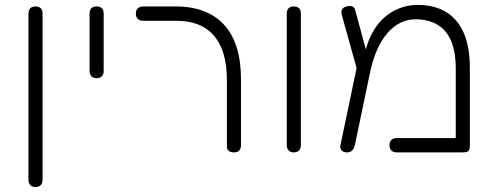

<svg xmlns="http://www.w3.org/2000/svg" viewBox="-20 -606 2010 776"><path d="M123 150Q114 150 108 146.5Q102 143 98.5 136.5Q95 130 95 121V-552Q95 -561 98.5 -567.5Q102 -574 108.5 -577Q115 -580 124 -580Q133 -580 139.5 -576.5Q146 -573 149 -567Q152 -561 152 -551V122Q152 131 148.5 137Q145 143 139 146.5Q133 150 123 150Z M370 -290Q361 -290 355 -293.5Q349 -297 345.5 -303.5Q342 -310 342 -319V-552Q342 -561 345.5 -567.5Q349 -574 355.5 -577Q362 -580 371 -580Q380 -580 386.5 -576.5Q393 -573 396 -567Q399 -561 399 -551V-318Q399 -309 395.5 -303Q392 -297 386 -293.5Q380 -290 370 -290Z M926 10Q917 10 910.5 7.5Q904 5 900.5 -0.5Q897 -6 897 -13V-283Q897 -342 884 -386.5Q871 -431 845 -461.5Q819 -492 781 -507Q743 -522 692 -522H559Q549 -522 542.5 -525.5Q536 -529 532.5 -535.5Q529 -542 529 -551Q529 -561 532.5 -567Q536 -573 542.5 -576.5Q549 -580 558 -580H689Q754 -580 803.5 -561Q853 -542 886.5 -505Q920 -468 937 -413Q954 -358 954 -286V-20Q954 -10 951 -3.5Q948 3 941.5 6.5Q935 10 926 10Z M1167 10Q1158 10 1152 6.5Q1146 3 1142.5 -3.5Q1139 -10 1139 -19V-552Q1139 -561 1142.5 -567.5Q1146 -574 1152.5 -577Q1159 -580 1168 -580Q1177 -580 1183.5 -576.5Q1190 -573 1193 -567Q1196 -561 1196 -551V-18Q1196 -9 1192.5 -3Q1189 3 1183 6.5Q1177 10 1167 10Z M1879 -331V-19Q1879 -8 1876.5 -1.5Q1874 5 1868 7.5Q1862 10 1851 10H1583Q1574 10 1567.5 6.5Q1561 3 1557.5 -3.5Q1554 -10 1554 -19Q1554 -29 1557.5 -35Q1561 -41 1567.5 -44.5Q1574 -48 1584 -48H1822V-328Q1822 -397 1803 -441Q1784 -485 1747.5 -506.5Q1711 -528 1660 -528Q1627 -528 1598.5 -514Q1570 -500 1546.5 -473Q1523 -446 1505.5 -407.5Q1488 -369 1477 -320L1415 -23Q1413 -13 1409 -5.5Q1405 2 1398.5 6Q1392 10 1384 10Q1368 10 1360.5 2Q1353 -6 1356 -19L1435 -397L1456 -395Q1464 -431 1478.5 -461Q1493 -491 1512.5 -514Q1532 -537 1556.5 -553Q1581 -569 1609 -577.5Q1637 -586 1669 -586Q1735 -586 1782 -558Q1829 -530 1854 -473.5Q1879 -417 1879 -331ZM1424 -321 1363 -540Q1360 -550 1360 -558Q1360 -566 1365 -571.5Q1370 -577 1381 -580Q1397 -584 1404.5 -580Q1412 -576 1414.5 -568.5Q1417 -561 1418 -556L1466 -379Z"/></svg>

Font: Fredoka Light
Style: Regular
Weight: 300
Designer: Ben Nathan
Foundry: Milena B. Brandão, Ben Nathan
Version: Version 2.001